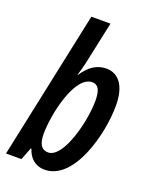

<svg xmlns="http://www.w3.org/2000/svg" viewBox="-148 -837 726 925"><g transform="rotate(20 215.0 -375.0)"><path d="M196 10C346 10 415 -248 415 -398C415 -496 376 -550 311 -550C264 -550 225 -525 192 -474H190C198 -499 204 -523 208 -540L255 -760H157L-4 0H75L100 -64H103C117 -19 149 10 196 10ZM184 -74C151 -74 134 -99 134 -151C134 -254 181 -465 270 -465C300 -465 314 -440 314 -386C314 -278 262 -74 184 -74Z"/></g></svg>

Font: Noto Sans UI Condensed Medium
Style: Italic
Weight: 500
Width: 3
Italic angle: -12°
Designer: Monotype Design Team
Foundry: Monotype Imaging Inc.
Version: Version 1.901